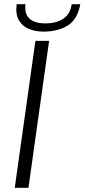

<svg xmlns="http://www.w3.org/2000/svg" viewBox="-20 -891 401 911"><path d="M50 0 148 -697H213L115 0ZM186 -741Q148 -741 116.5 -754Q85 -767 69 -796Q53 -825 59 -871H101Q95 -827 119 -803.5Q143 -780 197 -780Q244 -780 278.5 -801Q313 -822 320 -871H361Q348 -799 301.5 -770Q255 -741 186 -741Z"/></svg>

Font: Hanken Grotesk Light
Style: Italic
Weight: 300
Italic angle: -8°
Designer: Alfredo Marco Pradil
Foundry: Hanken Design Co.
Version: Version 3.013